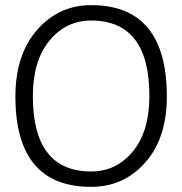

<svg xmlns="http://www.w3.org/2000/svg" viewBox="-20 -724 710 748"><path d="M40 -348Q40 -511 124.5 -607.5Q209 -704 335 -704Q630 -704 630 -348Q630 -186 546 -91Q462 4 335 4Q40 4 40 -348ZM108 -350Q108 -56 335 -56Q433 -56 497.5 -134Q562 -212 562 -350Q562 -644 335 -644Q237 -644 172.5 -565.5Q108 -487 108 -350Z"/></svg>

Font: Antic Slab
Style: Regular
Weight: 400
Designer: Santiago Orozco
Foundry: Santiago Orozco
Version: Version 001.001